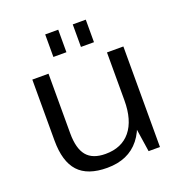

<svg xmlns="http://www.w3.org/2000/svg" viewBox="-133 -846 914 969"><g transform="rotate(-20 324.5 -362.0)"><path d="M163 -220Q163 -138 195 -99.5Q227 -61 296 -61Q383 -61 430 -118.5Q477 -176 477 -283L515 -352V-286Q515 -145 454.5 -68.5Q394 8 280 8Q175 8 125.5 -46Q76 -100 76 -213V-540H163ZM565 0H504L477 -178V-540H565ZM285 -732V-611H215V-732ZM433 -732V-611H363V-732Z"/></g></svg>

Font: Pathway Extreme
Style: Regular
Weight: 400
Designer: Eduardo Rodriguez Tunni
Foundry: Eduardo Rodriguez Tunni
Version: Version 1.001;gftools[0.9.26]